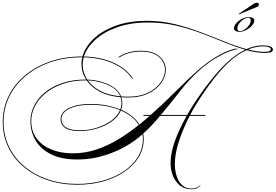

<svg xmlns="http://www.w3.org/2000/svg" viewBox="-68 -1111 2010 1400"><path d="M495 236Q378 236 278.5 202Q179 168 106 107Q33 46 -7.5 -37.5Q-48 -121 -48 -220Q-48 -323 -5 -410.5Q38 -498 116 -562.5Q194 -627 299 -663Q404 -699 527 -699Q530 -699 533 -699Q551 -766 612 -825.5Q673 -885 772 -922Q871 -959 1005 -959Q1109 -959 1206.5 -935Q1304 -911 1395 -876.5Q1486 -842 1569.5 -808Q1653 -774 1729 -753Q1758 -766 1787 -773Q1816 -780 1845 -780Q1886 -780 1904 -771.5Q1922 -763 1922 -749Q1922 -725 1864 -725Q1831 -725 1798 -730.5Q1765 -736 1730 -745Q1664 -716 1605.5 -662Q1547 -608 1496 -542.5Q1445 -477 1403 -414Q1381 -381 1359.5 -345.5Q1338 -310 1319 -273H1429V-266H1315Q1268 -175 1237.5 -83.5Q1207 8 1207 85Q1207 132 1220 173Q1233 214 1260 239Q1287 264 1328 264Q1349 264 1364.5 257.5Q1380 251 1392 239L1393 243Q1382 255 1366.5 262Q1351 269 1328 269Q1281 269 1247 243.5Q1213 218 1194.5 174.5Q1176 131 1176 78Q1176 24 1192.5 -35Q1209 -94 1235.5 -153Q1262 -212 1293 -266H1099Q1070 -231 1039.5 -198.5Q1009 -166 976 -137Q980 -118 980 -98Q980 -26 943.5 34.5Q907 95 841 140.5Q775 186 687 211Q599 236 495 236ZM976 -266 980 -273H1031Q1126 -357 1215 -446.5Q1304 -536 1388 -610Q1408 -627 1446 -655.5Q1484 -684 1535.5 -712.5Q1587 -741 1646 -756L1672 -755Q1608 -742 1552.5 -713.5Q1497 -685 1456 -655Q1415 -625 1392 -604Q1314 -535 1245.5 -447Q1177 -359 1105 -273H1297Q1329 -330 1362 -378.5Q1395 -427 1419 -460Q1456 -510 1503 -566Q1550 -622 1605 -670.5Q1660 -719 1720 -748Q1646 -770 1566 -803Q1486 -836 1398.5 -869Q1311 -902 1215 -924.5Q1119 -947 1013 -947Q882 -947 784 -911.5Q686 -876 625 -819.5Q564 -763 544 -699Q666 -696 758.5 -654.5Q851 -613 901 -540L897 -536Q847 -609 755 -649.5Q663 -690 542 -693Q535 -666 535 -640Q535 -581 568 -531Q600 -530 637 -523Q674 -516 710 -501.5Q746 -487 774 -464Q802 -441 815 -408Q839 -406 865 -406Q953 -406 1013 -436Q1073 -466 1104 -511Q1135 -556 1135 -601Q1135 -637 1116 -667.5Q1097 -698 1058.5 -716.5Q1020 -735 960 -735Q913 -735 871.5 -723.5Q830 -712 801 -691L796 -695Q825 -716 868 -728.5Q911 -741 960 -741Q1021 -741 1061 -721.5Q1101 -702 1121 -670.5Q1141 -639 1141 -603Q1141 -555 1109.5 -508.5Q1078 -462 1016.5 -431Q955 -400 864 -400Q840 -400 817 -402Q824 -382 824 -360Q824 -334 815 -311Q906 -271 949 -203Q968 -219 986.5 -234.5Q1005 -250 1023 -266ZM1852 -773Q1823 -773 1795 -767Q1767 -761 1741 -750Q1772 -742 1802 -737.5Q1832 -733 1861 -733Q1889 -733 1898 -739Q1907 -745 1907 -752Q1907 -760 1893.5 -766.5Q1880 -773 1852 -773ZM-42 -220Q-42 -123 -2 -40.5Q38 42 110 102.5Q182 163 280 196.5Q378 230 495 230Q598 230 685 205.5Q772 181 837 136.5Q902 92 938 32Q974 -28 974 -98Q974 -115 971 -132Q955 -118 939 -105Q884 -61 813.5 -25.5Q743 10 662.5 31Q582 52 497 52Q380 52 304 14Q228 -24 191 -88Q154 -152 154 -228Q154 -288 182 -342.5Q210 -397 262.5 -439.5Q315 -482 389.5 -506.5Q464 -531 557 -531H560Q526 -583 526 -645Q526 -669 532 -693H527Q404 -693 300.5 -657.5Q197 -622 120 -558Q43 -494 0.5 -408Q-42 -322 -42 -220ZM160 -228Q160 -154 199 -101.5Q238 -49 306.5 -21Q375 7 463 7Q551 7 633 -20Q715 -47 793 -94Q871 -141 944 -200Q903 -266 813 -305Q794 -259 747 -225.5Q700 -192 639 -174Q578 -156 516 -155Q374 -155 374 -243Q374 -293 434.5 -323Q495 -353 592 -353Q654 -353 708.5 -342.5Q763 -332 809 -313Q818 -337 818 -362Q818 -383 811 -402Q720 -410 658 -443.5Q596 -477 564 -525Q560 -525 556 -525Q466 -525 393 -500.5Q320 -476 268 -434.5Q216 -393 188 -339.5Q160 -286 160 -228ZM572 -525Q604 -480 663 -448.5Q722 -417 809 -409Q793 -448 753.5 -473Q714 -498 665 -510.5Q616 -523 572 -525ZM380 -243Q380 -161 516 -161Q578 -161 637.5 -179.5Q697 -198 742.5 -230.5Q788 -263 807 -308Q762 -327 707.5 -337Q653 -347 592 -347Q497 -347 438.5 -318.5Q380 -290 380 -243ZM1638 -904Q1638 -923 1654.5 -942Q1671 -961 1696 -973.5Q1721 -986 1746 -986Q1786 -986 1786 -961Q1786 -943 1769 -924Q1752 -905 1727 -892Q1702 -879 1678 -879Q1660 -879 1649 -886Q1638 -893 1638 -904ZM1743 -981Q1725 -981 1706.5 -969Q1688 -957 1675.5 -939.5Q1663 -922 1663 -904Q1663 -884 1681 -884Q1698 -884 1716.5 -896.5Q1735 -909 1747.5 -926.5Q1760 -944 1760 -960Q1760 -981 1743 -981ZM1673 -1006 1671 -1009 1783 -1084Q1794 -1091 1804 -1091Q1820 -1091 1820 -1077Q1820 -1066 1805 -1060Z"/></svg>

Font: Ballet 72pt
Style: Regular
Weight: 400
Designer: Maximiliano R. Sproviero
Foundry: Omnibus-Type
Version: Version 1.100; ttfautohint (v1.8.3)